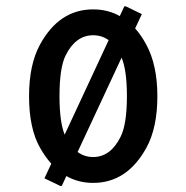

<svg xmlns="http://www.w3.org/2000/svg" viewBox="-20 -577 598 616"><path d="M178.2 19.5H173.3L122.6 -4.9L144.5 -51.8Q125 -73.7 108.4 -103Q73.2 -165 73.2 -268.6Q73.2 -369.6 108.4 -434.1Q169.9 -546.9 278.8 -546.9Q326.2 -546.9 364.3 -525.4L378.9 -556.6H383.8L435.1 -531.7L413.6 -485.8Q433.1 -463.9 449.2 -434.1Q484.9 -368.2 484.9 -268.6Q484.9 -167 449.7 -103Q387.7 9.8 278.8 9.8Q231.4 9.8 192.9 -12.2ZM328.6 -448.2Q306.6 -463.9 278.8 -463.9Q222.7 -463.9 190.4 -398.9Q170.9 -359.4 170.9 -268.6Q170.9 -185.5 187.5 -145ZM370.1 -392.1 229 -89.4Q251 -73.2 278.8 -73.2Q334.5 -73.2 366.7 -137.7Q387.2 -178.2 387.2 -268.6Q387.2 -351.1 370.1 -392.1Z"/></svg>

Font: Nova Oval
Style: Book
Weight: 400
Version: Version 2.000